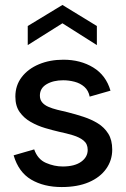

<svg xmlns="http://www.w3.org/2000/svg" viewBox="-20 -748 509 775"><path d="M229 7Q157 7 106 -23Q55 -53 35 -121L118 -145Q132 -105 165.5 -90.5Q199 -76 233 -76Q281 -76 307.5 -95Q334 -114 334 -143Q334 -167 317.5 -180.5Q301 -194 274.5 -202Q248 -210 219 -216Q193 -222 162.5 -231Q132 -240 104.5 -255.5Q77 -271 59.5 -295.5Q42 -320 42 -358Q42 -403 67.5 -436.5Q93 -470 137 -488.5Q181 -507 236 -507Q305 -507 356.5 -475.5Q408 -444 426 -382L342 -358Q337 -383 320.5 -397.5Q304 -412 281 -418Q258 -424 235 -424Q195 -424 168 -408Q141 -392 141 -362Q141 -346 150 -335Q159 -324 175 -317Q191 -310 211 -305Q231 -300 253 -295Q285 -287 317 -276.5Q349 -266 375 -250Q401 -234 417 -208.5Q433 -183 433 -144Q433 -101 408.5 -66.5Q384 -32 338.5 -12.5Q293 7 229 7ZM92 -566V-643L232 -728L371 -643V-566L232 -654Z"/></svg>

Font: Envelope Sans Variable
Style: Regular
Weight: 500
Designer: Andreas Rasmussen / Norman Anderson
Foundry: mail.de GmbH
Version: Version 1.150